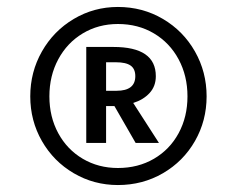

<svg xmlns="http://www.w3.org/2000/svg" viewBox="-20 -770 681 552"><path d="M574 -493Q574 -423 540.5 -364.5Q507 -306 448.5 -272Q390 -238 319 -238Q250 -238 192 -272Q134 -306 100.5 -364.5Q67 -423 67 -493Q67 -563 100.5 -622Q134 -681 192 -715.5Q250 -750 319 -750Q390 -750 448.5 -715.5Q507 -681 540.5 -622Q574 -563 574 -493ZM519 -493Q519 -552 493.5 -599.5Q468 -647 422.5 -674Q377 -701 319 -701Q263 -701 218 -674Q173 -647 147.5 -599.5Q122 -552 122 -493Q122 -434 147.5 -387Q173 -340 218 -313.5Q263 -287 319 -287Q377 -287 422.5 -313.5Q468 -340 493.5 -387Q519 -434 519 -493ZM363 -474 437 -359H370L309 -465H285V-359H228V-635H306Q428 -635 428 -551Q428 -522 410 -502.5Q392 -483 363 -474ZM285 -509H315Q369 -509 369 -551Q369 -572 355.5 -581.5Q342 -591 313 -591H285Z"/></svg>

Font: FiraGOUPP
Style: Medium
Weight: 400
Designer: bBox Type
Foundry: bBox Type GmbH
Version: Version 1.001